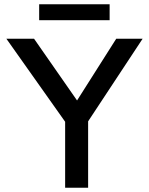

<svg xmlns="http://www.w3.org/2000/svg" viewBox="-20 -882 700 902"><path d="M286 0V-310L10 -700H140L342 -410L526 -700H650L394 -312V0ZM164 -787V-862H495V-787Z"/></svg>

Font: Readex Pro
Style: Regular
Weight: 400
Designer: Bonnie Shaver-Troup, Thomas Jockin
Foundry: Lexend
Version: Version 1.204; ttfautohint (v1.8.4.7-5d5b)